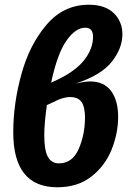

<svg xmlns="http://www.w3.org/2000/svg" viewBox="-20 -776 554 811"><path d="M479 -282Q479 -214 452 -145.5Q425 -77 367 -31Q309 15 222 15Q36 15 36 -217Q36 -338 70.5 -463Q105 -588 177 -672Q249 -756 355 -756Q424 -756 460.5 -720.5Q497 -685 497 -631Q497 -572 452 -515Q407 -458 299 -423Q339 -432 361 -432Q419 -432 449 -392Q479 -352 479 -282ZM196 -427 224 -440Q301 -477 337 -524Q373 -571 373 -621Q373 -659 340 -659Q299 -659 260.5 -604Q222 -549 196 -427ZM339 -280Q339 -324 324.5 -345Q310 -366 276 -366Q245 -366 206 -345L178 -332Q167 -255 167 -204Q167 -142 182 -114Q197 -86 229 -86Q286 -86 312.5 -147Q339 -208 339 -280Z"/></svg>

Font: Fira Sans Condensed SemiBold
Style: Italic
Weight: 600
Width: 3
Italic angle: -8°
Designer: bBox Type GmbH & Carrois Corporate GbR & Edenspiekermann AG
Foundry: bBox Type GmbH & Carrois Corporate GbR & Edenspiekermann AG
Version: Version 4.301